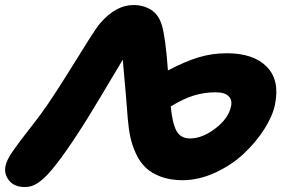

<svg xmlns="http://www.w3.org/2000/svg" viewBox="-37 -732 1145 768"><path d="M692.9 -11.2Q643.6 -11.2 606 -25.4Q568.4 -39.6 545.2 -62Q522 -84.5 506.6 -117.9Q491.2 -151.4 484.4 -183.8Q477.5 -216.3 474.1 -256.8Q469.2 -326.2 454.1 -493.2Q344.7 -309.6 312 -256.8Q195.8 -71.3 138.2 -19Q117.2 0 99.9 8.1Q82.5 16.1 62 16.1Q20.5 16.1 -0.5 -9.8Q-21.5 -35.6 -15.1 -67.9Q-10.7 -91.3 14.9 -128.2Q40.5 -165 84.2 -220.5Q127.9 -275.9 152.8 -313Q190.4 -368.2 238 -444.6Q285.6 -521 317.6 -572Q349.6 -623 363.8 -639.2Q426.8 -711.9 497.1 -711.9Q537.1 -711.9 567.6 -692.6Q598.1 -673.3 610.8 -629.9Q625 -582.5 634.8 -450.2Q701.2 -485.4 755.9 -502.2Q810.5 -519 870.1 -519Q977.1 -519 1030 -465.1Q1083 -411.1 1063 -314Q1053.7 -268.1 1020.3 -215.6Q986.8 -163.1 938.2 -117.4Q889.6 -71.8 824 -41.5Q758.3 -11.2 692.9 -11.2ZM825.2 -362.8Q780.8 -362.8 738.8 -350.1Q696.8 -337.4 646 -306.2Q652.3 -239.7 668.7 -209Q685.1 -178.2 723.1 -178.2Q772.5 -178.2 825 -218.5Q877.4 -258.8 887.2 -307.1Q892.6 -332.5 877 -347.7Q861.3 -362.8 825.2 -362.8Z"/></svg>

Font: Shantell Sans Irregular
Style: Italic
Weight: 800
Italic angle: -11.31°
Designer: Stephen Nixon, Anya Danilova, Shantell Martin
Foundry: Arrow Type
Version: Version 1.006;[9816181b4]